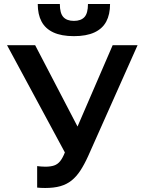

<svg xmlns="http://www.w3.org/2000/svg" viewBox="-20 -925 720 956"><path d="M205 11Q194 11 183.5 10.5Q173 10 165 9V-98Q173 -97 183.5 -96Q194 -95 205 -95Q232 -95 249.5 -101Q267 -107 279.5 -122.5Q292 -138 303 -166L15 -700H155L366 -295L541 -700H665L419 -148Q400 -106 380 -75.5Q360 -45 336 -26Q312 -7 280.5 2Q249 11 205 11ZM348 -745Q286 -745 246 -763.5Q206 -782 187 -817.5Q168 -853 168 -905H278Q278 -859 295.5 -840Q313 -821 348 -821Q383 -821 400.5 -840Q418 -859 418 -905H528Q528 -853 509 -817.5Q490 -782 450 -763.5Q410 -745 348 -745Z"/></svg>

Font: Golos Text Medium
Style: Regular
Weight: 500
Designer: A.Korolkova, Vitaly Kuzmin
Foundry: ParaType Ltd
Version: Version 2.004